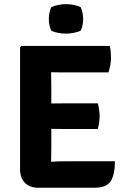

<svg xmlns="http://www.w3.org/2000/svg" viewBox="-20 -905 612 928"><path d="M77 -676 84 -683H227V-557.5Q227 -536.5 227.5 -520.5Q228 -504.5 228 -484V-193Q228 -174.5 227.5 -159Q227 -143.5 227 -124V2.5H164.5Q123.5 2.5 100.2 -21.5Q77 -45.5 77 -87ZM452.5 -405.5Q457 -391.5 459.2 -373.8Q461.5 -356 461.5 -343.5Q461.5 -330.5 459.2 -313.2Q457 -296 452.5 -281.5H295Q282.5 -281.5 260.2 -281.8Q238 -282 214.8 -282.5Q191.5 -283 175.5 -283V-404Q191.5 -404.5 214.8 -404.8Q238 -405 260.2 -405.2Q282.5 -405.5 295 -405.5ZM511 -683Q514.5 -666 515.5 -651Q516.5 -636 516.5 -623Q516.5 -610 513.2 -591.2Q510 -572.5 504 -555H295Q282.5 -555 260.2 -555.2Q238 -555.5 214.8 -556Q191.5 -556.5 175.5 -557V-683ZM535.5 -125.5Q535.5 -62 515.5 -29.8Q495.5 2.5 435 2.5H175.5V-120.5Q206.5 -122 235.2 -123.8Q264 -125.5 300 -125.5ZM216 -813.5Q216 -843 227.5 -870Q240 -876.5 259.8 -880.8Q279.5 -885 299 -885Q318 -885 338.8 -880.8Q359.5 -876.5 370.5 -870Q376 -857 379 -841.8Q382 -826.5 382 -813.5Q382 -783.5 370.5 -757.5Q359.5 -751 338.8 -746.8Q318 -742.5 299 -742.5Q279.5 -742.5 259 -746.5Q238.5 -750.5 227.5 -757.5Q216 -783.5 216 -813.5Z"/></svg>

Font: Signika Negative Light
Style: Bold
Weight: 700
Version: Version 2.001